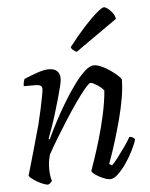

<svg xmlns="http://www.w3.org/2000/svg" viewBox="-53 -792 654 836"><g transform="rotate(-5 274.0 -374.0)"><path d="M124 0Q113 0 94.5 -8.5Q76 -17 60.5 -28Q45 -39 42 -46Q46 -60 55.5 -92.5Q65 -125 77.5 -169.5Q90 -214 104 -264Q112 -296 119 -328.5Q126 -361 130.5 -385.5Q135 -410 135 -417Q135 -428 127.5 -432Q120 -436 108 -436H55Q55 -452 61 -467Q86 -478 117.5 -489Q149 -500 169 -500Q218 -500 218 -454Q218 -445 212.5 -422Q207 -399 198 -367.5Q189 -336 179 -303.5Q169 -271 159 -243Q149 -215 143 -199L147 -195Q163 -229 184.5 -270Q206 -311 230.5 -351.5Q255 -392 279.5 -425.5Q304 -459 326.5 -479.5Q349 -500 367 -500Q381 -500 400 -491.5Q419 -483 437 -470.5Q455 -458 468 -446Q481 -434 483 -428Q483 -391 475 -345Q467 -299 454.5 -252.5Q442 -206 429.5 -165.5Q417 -125 407.5 -98.5Q398 -72 396 -66L408 -59Q417 -67 433.5 -88.5Q450 -110 467 -134Q484 -158 494 -176Q503 -176 509.5 -171.5Q516 -167 518 -164Q512 -143 498 -115Q484 -87 466 -61Q448 -35 429.5 -17.5Q411 0 396 0Q383 0 365 -7.5Q347 -15 332.5 -25Q318 -35 316 -43Q320 -54 332.5 -90.5Q345 -127 360 -177.5Q375 -228 387 -283Q399 -338 403 -387Q392 -401 373 -413Q354 -425 346 -425Q339 -425 321 -403.5Q303 -382 279 -348Q255 -314 229.5 -274Q204 -234 181 -196Q158 -158 143 -130Q134 -101 134 -68Q134 -54 135.5 -41.5Q137 -29 141 -14Q139 -11 135 -7Q131 -3 124 0ZM298 -565Q290 -568 282 -575Q274 -582 274 -588Q310 -635 343 -671Q376 -707 400 -727.5Q424 -748 432 -748Q439 -748 450 -739.5Q461 -731 470 -718.5Q479 -706 480 -693Z"/></g></svg>

Font: Texturina Light
Style: Italic
Weight: 300
Italic angle: -11°
Designer: Guillermo Torres Carreño
Foundry: Omnibus-Type
Version: Version 1.002; ttfautohint (v1.8.3)